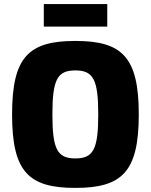

<svg xmlns="http://www.w3.org/2000/svg" viewBox="-20 -904 737 938"><path d="M504 -884H194V-774H504ZM348 -704C120 -704 39 -626 39 -345C39 -64 120 14 348 14C576 14 658 -64 658 -345C658 -626 576 -704 348 -704ZM348 -560C436 -560 460 -515 460 -345C460 -175 436 -130 348 -130C260 -130 236 -175 236 -345C236 -515 260 -560 348 -560Z"/></svg>

Font: Exo 2 Extra Bold
Style: Regular
Weight: 800
Designer: Natanael Gama
Version: Version 1.001;PS 001.001;hotconv 1.0.88;makeotf.lib2.5.64775